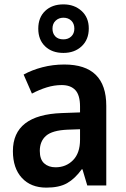

<svg xmlns="http://www.w3.org/2000/svg" viewBox="-20 -848 576 878"><path d="M274 -553Q466 -553 466 -364V0H379L357 -74H354Q323 -31 287 -10.5Q251 10 192 10Q121 10 80 -34.5Q39 -79 39 -157Q39 -323 263 -331L346 -334V-361Q346 -413 324.5 -436Q303 -459 262 -459Q228 -459 194 -448.5Q160 -438 126 -420L88 -507Q126 -528 174 -540.5Q222 -553 274 -553ZM289 -255Q219 -252 190.5 -227Q162 -202 162 -158Q162 -119 182 -101Q202 -83 234 -83Q282 -83 314 -115.5Q346 -148 346 -209V-257ZM270 -606Q218 -606 186.5 -636Q155 -666 155 -717Q155 -768 186.5 -798Q218 -828 270 -828Q320 -828 353 -798Q386 -768 386 -718Q386 -667 353.5 -636.5Q321 -606 270 -606ZM270 -668Q292 -668 306 -681.5Q320 -695 320 -717Q320 -740 306 -753.5Q292 -767 270 -767Q249 -767 234.5 -753.5Q220 -740 220 -717Q220 -695 233 -681.5Q246 -668 270 -668Z"/></svg>

Font: Noto Sans Arabic UI SmCn SmBd
Style: Regular
Weight: 600
Width: 4
Designer: Monotype Design Team, Nadine Chahine and Nizar Qandah
Foundry: Monotype Imaging Inc.
Version: Version 2.010; ttfautohint (v1.8.4.7-5d5b)